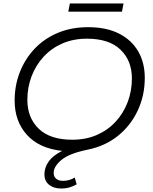

<svg xmlns="http://www.w3.org/2000/svg" viewBox="-20 -862 879 1102"><path d="M331 220Q288 220 261.5 198.5Q235 177 235 138Q235 100 259 65.5Q283 31 337 4Q205 -10 134.5 -88Q64 -166 64 -285Q64 -371 93.5 -447Q123 -523 178 -581.5Q233 -640 311 -673Q389 -706 486 -706Q590 -706 662.5 -669.5Q735 -633 773 -567.5Q811 -502 811 -415Q811 -314 770.5 -227.5Q730 -141 656.5 -82Q583 -23 483 -3Q376 19 332 56.5Q288 94 288 130Q288 152 302.5 164Q317 176 341 176Q379 176 409 157L420 196Q401 207 379 213.5Q357 220 331 220ZM395 -60Q473 -60 536 -87.5Q599 -115 644 -164Q689 -213 713 -276.5Q737 -340 737 -412Q737 -514 671.5 -577Q606 -640 479 -640Q401 -640 338 -612.5Q275 -585 230 -536Q185 -487 161 -423.5Q137 -360 137 -289Q137 -186 202.5 -123Q268 -60 395 -60ZM372 -795 381 -842H689L680 -795Z"/></svg>

Font: Montserrat
Style: Italic
Weight: 400
Italic angle: -11.3°
Designer: Julieta Ulanovsky
Foundry: Julieta Ulanovsky
Version: Version 9.000; ttfautohint (v1.8.4.7-5d5b)